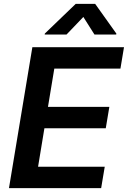

<svg xmlns="http://www.w3.org/2000/svg" viewBox="-20 -971 660 991"><path d="M26.3 0H502.1L520.6 -110.4H176.5L209.2 -308.9H525.9L544.4 -419.4H227.6L260.3 -616.8H601.6L620 -727.3H147ZM210.6 -792.6H323.2L410.2 -883.5L467.7 -792.6H579.9L580.6 -797.6L471.2 -951H370.7L211.3 -797.6Z"/></svg>

Font: Margiela Sans Semi Bold
Style: Italic
Weight: 600
Italic angle: -9.39999°
Designer: Stefan Endress, Andreas Faust
Version: Version 1.100;FEAKit 1.0